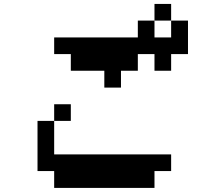

<svg xmlns="http://www.w3.org/2000/svg" viewBox="-20 -879 1040 957"><path d="M750 -692.4H833V-776.4H750ZM250 -609.4V-692.4H667V-776.4H750V-859.4H833V-776.4H917V-609.4H833V-526.4H750V-609.4H667V-526.4H583V-442.4H500V-526.4H333V-609.4ZM167 -26.4V-276.4H250V-359.4H333V-276.4H250V-109.4H833V-26.4H750V57.6H250V-26.4Z"/></svg>

Font: KH Dot Dougenzaka 12
Style: Regular
Weight: 400
Designer: Original version for X68000 by Keitarou Hiraki (http://hp.vector.co.jp/authors/VA000874/) / TrueType conversion by Homem
Version: Version 1.00.20150527